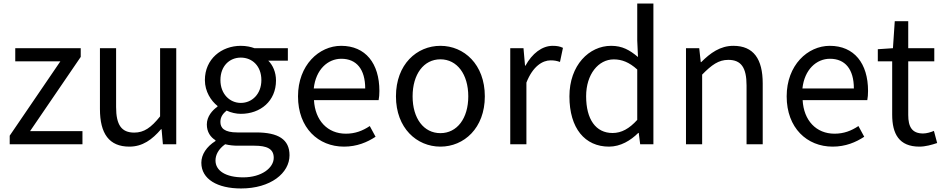

<svg xmlns="http://www.w3.org/2000/svg" viewBox="-20 -816 5335 1086"><path d="M34.9 0H446.4V-74.3H150.1L436.6 -494.1V-543.4H66.3V-469H321.4L34.9 -48.6Z M711.7 13.4C786.3 13.4 840.5 -26.3 891.1 -85.3H893.9L901.4 0H976.9V-543.4H885.5V-157.6C834.2 -93.6 794.5 -66 739.3 -66C667.4 -66 636.7 -109.2 636.7 -210.3V-543.4H545.3V-199.3C545.3 -60.4 597.1 13.4 711.7 13.4Z M1343.4 250C1510.9 250 1617.6 163.1 1617.6 62.1C1617.6 -27.5 1554.1 -66.9 1428.7 -66.9H1322.2C1249 -66.9 1226.6 -91.7 1226.6 -126.2C1226.6 -156 1242.4 -174.3 1261.7 -190.6C1286.1 -178.7 1316.4 -172.1 1342.1 -172.1C1453.5 -172.1 1541.1 -244.7 1541.1 -360.6C1541.1 -407.8 1523.1 -447.8 1497.4 -472.9H1608.2V-543.4H1419.3C1400 -550.6 1373.3 -556.8 1342.1 -556.8C1232.6 -556.8 1138.9 -482.1 1138.9 -363C1138.9 -297.8 1174.1 -245.4 1210.2 -216.8V-212.8C1181.3 -192.9 1149.9 -157.2 1149.9 -112.3C1149.9 -69.2 1170.6 -40.4 1198.8 -22.8V-18.4C1148.2 13.4 1118.8 58.1 1118.8 104.5C1118.8 198 1210.6 250 1343.4 250ZM1342.1 -233.9C1279.8 -233.9 1226.8 -284.1 1226.8 -363C1226.8 -443.1 1278.6 -490.2 1342.1 -490.2C1406.7 -490.2 1458.4 -442.5 1458.4 -363C1458.4 -284.1 1405.5 -233.9 1342.1 -233.9ZM1355.5 187.2C1257.3 187.2 1198.9 150.1 1198.9 91.8C1198.9 60.6 1214.9 27.5 1253.6 -0.1C1278.3 6.1 1304 8.1 1324.2 8.1H1418.5C1489.8 8.1 1528.3 25.5 1528.3 76.6C1528.3 132.7 1460.9 187.2 1355.5 187.2Z M1925.7 13.4C1999 13.4 2056.9 -11.4 2104.3 -42.5L2071.5 -103.1C2031.1 -76.1 1988.9 -59.8 1936.3 -59.8C1832.6 -59.8 1762.1 -134.5 1755.9 -249.7H2121.6C2124.4 -263.7 2125.9 -282.5 2125.9 -301.7C2125.9 -457.3 2047.7 -556.8 1909.4 -556.8C1784.6 -556.8 1665.6 -447.7 1665.6 -271C1665.6 -92.3 1780.6 13.4 1925.7 13.4ZM1754.7 -315.5C1766.1 -422.7 1834.1 -483.6 1910.5 -483.6C1996.3 -483.6 2045.7 -424.5 2045.7 -315.5Z M2471.1 13.4C2604.2 13.4 2722.3 -91.1 2722.3 -271C2722.3 -452.3 2604.2 -556.8 2471.1 -556.8C2337.7 -556.8 2219.6 -452.3 2219.6 -271C2219.6 -91.1 2337.7 13.4 2471.1 13.4ZM2471.1 -62.9C2376.7 -62.9 2313.8 -146.1 2313.8 -271C2313.8 -396.1 2376.7 -480.5 2471.1 -480.5C2565.2 -480.5 2628.7 -396.1 2628.7 -271C2628.7 -146.1 2565.2 -62.9 2471.1 -62.9Z M2866.1 0H2957.5V-348.8C2993.8 -441.5 3049.1 -474.6 3094.2 -474.6C3116.7 -474.6 3128.8 -471.8 3147.4 -465.6L3164.2 -545.4C3147 -553.6 3130.4 -556.8 3106.2 -556.8C3045.5 -556.8 2989.8 -513.1 2952.1 -444.4H2949.7L2941 -543.4H2866.1Z M3424.6 13.4C3490.2 13.4 3547.6 -21.7 3590.1 -64.1H3592.9L3601 0H3675.8V-796H3584.4V-587L3588.6 -493.5C3541.2 -533.2 3500 -556.8 3436.4 -556.8C3312.3 -556.8 3200.8 -447.2 3200.8 -271C3200.8 -89.9 3288.7 13.4 3424.6 13.4ZM3444.8 -63.7C3349.6 -63.7 3295.3 -141.4 3295.3 -271.8C3295.3 -395.7 3364.7 -480.1 3451.5 -480.1C3496.8 -480.1 3538.5 -464.4 3584.4 -422.9V-137.9C3539.3 -88.1 3495.2 -63.7 3444.8 -63.7Z M3860.1 0H3951.5V-394C4005.6 -449 4044.3 -477.4 4099.5 -477.4C4172 -477.4 4202.7 -434 4202.7 -332.4V0H4294.1V-344.1C4294.1 -482.4 4242.3 -556.8 4128.1 -556.8C4053.5 -556.8 3997.4 -515.9 3946.1 -464.5H3943.7L3935 -543.4H3860.1Z M4689.7 13.4C4763 13.4 4820.9 -11.4 4868.3 -42.5L4835.5 -103.1C4795.1 -76.1 4752.9 -59.8 4700.3 -59.8C4596.6 -59.8 4526.1 -134.5 4519.9 -249.7H4885.6C4888.4 -263.7 4889.9 -282.5 4889.9 -301.7C4889.9 -457.3 4811.7 -556.8 4673.4 -556.8C4548.6 -556.8 4429.6 -447.7 4429.6 -271C4429.6 -92.3 4544.6 13.4 4689.7 13.4ZM4518.7 -315.5C4530.1 -422.7 4598.1 -483.6 4674.5 -483.6C4760.3 -483.6 4809.7 -424.5 4809.7 -315.5Z M5180.5 13.4C5214.1 13.4 5250.2 3.2 5280.8 -7L5262.5 -75.6C5245.5 -68.2 5220.6 -61 5201.4 -61C5138 -61 5117.2 -99.4 5117.2 -165.4V-469H5264.6V-543.4H5117.2V-696.2H5041L5030.7 -543.4L4945.1 -537.6V-469H5026.4V-167.7C5026.4 -59.3 5064.9 13.4 5180.5 13.4Z"/></svg>

Font: Source Han Sans JP VF
Style: Regular
Weight: 250
Designer: Ryoko NISHIZUKA 西塚涼子 (kana, bopomofo & ideographs); Paul D. Hunt (Latin, Greek & Cyrillic); Sandoll Communications 산돌커뮤니
Foundry: Adobe
Version: Version 2.004;hotconv 1.0.118;makeotfexe 2.5.65603